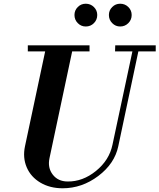

<svg xmlns="http://www.w3.org/2000/svg" viewBox="-20 -989 848 1021"><path d="M313 12.2Q245.6 12.2 194.8 -17.8Q144 -47.9 122.1 -99.1Q100.1 -150.4 112.8 -210.9L220.2 -715.8H127.9V-748H456.1V-715.8H363.8L243.2 -147.9Q232.4 -97.2 260.3 -60.8Q288.1 -24.4 338.9 -23.9Q419.4 -22.5 490.2 -79.8Q561 -137.2 578.1 -219.2L684.1 -715.8H591.8L592.8 -748H808.1V-715.8H715.8L608.9 -210.9Q589.4 -118.7 502.7 -53.2Q416 12.2 313 12.2ZM376 -909.2Q376 -934.1 393.6 -951.7Q411.1 -969.2 436 -969.2Q461.4 -969.2 479.2 -951.7Q497.1 -934.1 497.1 -909.2Q497.1 -883.8 479.5 -866Q461.9 -848.1 436 -848.1Q411.1 -848.1 393.6 -866Q376 -883.8 376 -909.2ZM559.1 -909.2Q559.1 -934.1 576.7 -951.7Q594.2 -969.2 619.1 -969.2Q644.5 -969.2 662.4 -951.7Q680.2 -934.1 680.2 -909.2Q680.2 -883.8 662.4 -866Q644.5 -848.1 619.1 -848.1Q594.2 -848.1 576.7 -866Q559.1 -883.8 559.1 -909.2Z"/></svg>

Font: Fin Serif Display
Style: Italic
Weight: 400
Italic angle: -12°
Designer: J. Blake Harris
Version: Version 1.006;FEAKit 1.0